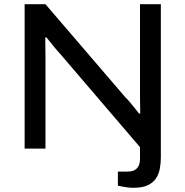

<svg xmlns="http://www.w3.org/2000/svg" viewBox="-20 -706 881 912"><path d="M614 186Q601 186 587.5 184.5Q574 183 562 180.5Q550 178 540 176V109H586Q615 109 630 94Q645 79 645 50V-7L266 -450Q250 -467 231 -490.5Q212 -514 201 -528H195Q195 -511 195.5 -486.5Q196 -462 196 -436V0H97V-686H196L577 -242Q586 -234 597.5 -220Q609 -206 620.5 -192Q632 -178 640 -167H646Q646 -186 645.5 -209.5Q645 -233 645 -251V-686H744V43Q744 70 739 96Q734 122 720.5 142Q707 162 681.5 174Q656 186 614 186Z"/></svg>

Font: Archivo SemiExpanded
Style: Regular
Weight: 400
Width: 6
Designer: Hector Gatti
Foundry: Omnibus-Type
Version: Version 2.001